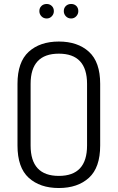

<svg xmlns="http://www.w3.org/2000/svg" viewBox="-20 -940 592 966"><path d="M68 -208C68 -134 86.8 -79.8 124.5 -45.5C162.2 -11.2 212.7 6 276 6C339.3 6 389.8 -11.2 427.5 -45.5C465.2 -79.8 484 -134 484 -208V-518C484 -591.3 465.2 -645.2 427.5 -679.5C389.8 -713.8 339.3 -731 276 -731C212.7 -731 162.2 -713.8 124.5 -679.5C86.8 -645.2 68 -591.3 68 -518ZM134 -208V-518C134 -619.3 181.3 -670 276 -670C370.7 -670 418 -619.3 418 -518V-208C418 -106 370.7 -55 276 -55C181.3 -55 134 -106 134 -208ZM178 -884C178 -874 181.5 -865.3 188.5 -858C195.5 -850.7 204.3 -847 215 -847C225 -847 233.5 -850.7 240.5 -858C247.5 -865.3 251 -874 251 -884C251 -894.7 247.5 -903.3 240.5 -910C233.5 -916.7 225 -920 215 -920C204.3 -920 195.5 -916.7 188.5 -910C181.5 -903.3 178 -894.7 178 -884ZM301 -884C301 -874 304.5 -865.3 311.5 -858C318.5 -850.7 327.3 -847 338 -847C348 -847 356.5 -850.7 363.5 -858C370.5 -865.3 374 -874 374 -884C374 -894.7 370.7 -903.3 364 -910C357.3 -916.7 348.7 -920 338 -920C327.3 -920 318.5 -916.7 311.5 -910C304.5 -903.3 301 -894.7 301 -884Z"/></svg>

Font: Terminal Dosis
Style: Book
Weight: 400
Designer: EdgarTolentino, PabloImpallari, IginoMarini
Foundry: EdgarTolentino, PabloImpallari, IginoMarini
Version: Version 1.006